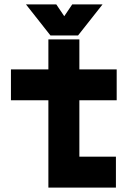

<svg xmlns="http://www.w3.org/2000/svg" viewBox="-20 -857 616 877"><path d="M201 0V-399H30V-540H201V-677H342.5V-540H513V-399H342.5V-141.5H509.5V0ZM210.5 -695 98.5 -837H237L273.5 -783L310 -837H448.5L336.5 -695Z"/></svg>

Font: Tourney Expanded Black
Style: Regular
Weight: 900
Width: 7
Designer: Tyler Finck
Foundry: Etcetera Type Co
Version: Version 1.010; ttfautohint (v1.8.3)